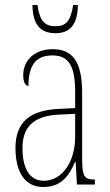

<svg xmlns="http://www.w3.org/2000/svg" viewBox="-20 -739 440 769"><path d="M202 -606C265 -606 291 -646 292 -719H273C263 -653 243 -634 202 -634C159 -634 139 -655 130 -719H110C111 -645 138 -606 202 -606ZM153 10C224 10 256 -33 281 -91H283L288 0H360V-20H358C320 -20 309 -29 309 -103V-366C309 -495 269 -542 191 -542C117 -542 73 -496 73 -438C73 -411 81 -395 94 -395C94 -482 127 -517 190 -517C254 -517 281 -477 281 -371V-306L218 -303C99 -298 42 -250 42 -146C42 -41 86 10 153 10ZM155 -15C96 -15 70 -69 70 -146C70 -228 112 -276 219 -280L281 -283V-191C281 -92 230 -15 155 -15Z"/></svg>

Font: Noto Serif Bengali ExtraCondensed Thin
Style: Regular
Weight: 100
Width: 2
Designer: Juan Bruce, Universal Thirst, Indian Type Foundry and the Monotype Design Team.
Foundry: Monotype Imaging Inc.
Version: Version 2.003